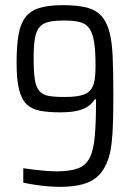

<svg xmlns="http://www.w3.org/2000/svg" viewBox="-20 -716 515 744"><path d="M210.7 8Q191.1 8 166.2 6Q141.4 4 116.6 0.2Q91.7 -3.6 70.2 -8.2V-64.1Q89.2 -61.1 112.2 -58.4Q135.3 -55.6 158.3 -53.9Q181.3 -52.1 198.7 -52.1Q251.2 -52.1 281.9 -63.5Q312.6 -74.8 327.7 -104.8Q342.8 -134.8 347.5 -189.7Q352.2 -244.5 352.2 -331H347.2Q338.6 -317 323.4 -305.6Q308.2 -294.1 282.2 -287.4Q256.2 -280.7 212.8 -280.7Q167.6 -280.7 135.5 -286.7Q103.4 -292.7 83.4 -311.7Q63.4 -330.8 53.8 -369.3Q44.3 -407.9 44.3 -472.6Q44.3 -536.7 51.6 -580Q58.9 -623.3 78 -648.6Q97 -673.9 132.4 -685Q167.7 -696 223.8 -696Q277.7 -696 314.1 -687.3Q350.4 -678.5 372.5 -654.7Q394.6 -630.9 405.6 -586.2Q414.1 -552.1 416.7 -494.2Q419.2 -436.2 419.2 -351.8Q419.2 -293.1 418 -245.7Q416.7 -198.3 412.7 -162.9Q408.6 -127.4 400.6 -102.8Q387.2 -61.7 363.3 -37.4Q339.5 -13.1 302.7 -2.5Q265.8 8 210.7 8ZM229.8 -340.2Q268.9 -340.2 293 -346.1Q317.1 -352 329.4 -365.5Q341.7 -379.1 345.9 -402.4Q350.2 -425.7 350.2 -461.6Q350.2 -519.6 344.5 -554.2Q338.8 -588.8 325.5 -606.8Q312.2 -624.7 288.9 -630.6Q265.6 -636.5 229.8 -636.5Q193.4 -636.5 170.3 -631.5Q147.2 -626.6 133.9 -611.9Q120.6 -597.1 115.4 -568.4Q110.3 -539.7 110.3 -491.6Q110.3 -439.3 114.9 -408.8Q119.5 -378.4 132.3 -363.5Q145.1 -348.7 168.5 -344.4Q191.9 -340.2 229.8 -340.2Z"/></svg>

Font: Saira Thin Condensed
Style: Regular
Weight: 100
Width: 3
Version: Version 1.101